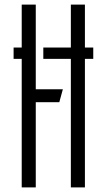

<svg xmlns="http://www.w3.org/2000/svg" viewBox="-20 -820 467 840"><path d="M75 0V-562.5H39.5V-612H75V-800H136.5V-429.5H255L239.5 -373H136.5V0ZM290 0V-562.5H169.5V-612H290V-800H351.5V-612H388V-562.5H351.5V0Z"/></svg>

Font: Big Shoulders Stencil Text Light
Style: Regular
Weight: 300
Designer: Patric King
Foundry: XO Type Co
Version: Version 1.000